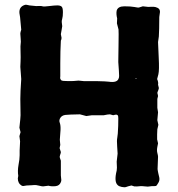

<svg xmlns="http://www.w3.org/2000/svg" viewBox="-20 -798 763 821"><path d="M651.9 -223.6V-202.1L655.8 -185.1Q655.8 -184.6 652.8 -169.9Q649.9 -155.3 652.8 -144Q655.8 -132.8 655.8 -127.9L653.8 -75.2Q654.3 -68.4 657.2 -55.7L661.1 -39.1Q663.6 -26.4 656.7 -15.6Q649.9 -3.9 647.5 -2.9Q645 -2 628.9 -2L611.8 0L588.4 -2H580.1Q564 0 554.2 -1L542 -4.9Q525.4 -1 519.5 1.5Q513.7 3.9 501 1.5Q488.8 -1 483.9 -5.9Q466.8 -20 479 -68.8Q480 -74.7 480 -81.1L479 -106.9L482.9 -141.1Q482.9 -146 481 -171.9Q479 -197.8 481.4 -208.5Q483.9 -218.8 485.4 -259.8Q486.8 -300.8 484.4 -303.7Q481.9 -306.6 479 -307.6Q476.1 -308.1 474.1 -307.6Q472.2 -307.1 469.2 -306.6Q466.3 -306.2 463.9 -305.2L450.2 -309.1Q441.4 -309.1 423.8 -305.2H373L349.1 -301.8L321.8 -309.1Q320.8 -309.1 282.2 -308.1L267.1 -307.1Q247.6 -307.1 239.3 -295.9Q231 -284.7 235.4 -273.4Q239.7 -262.2 238.8 -242.2L235.8 -200.2L237.8 -178.2L234.9 -164.6L240.2 -147.9Q240.2 -144 237.3 -136.2Q234.4 -128.4 235.8 -124L240.2 -110.8V-47.9L242.2 -28.3Q242.2 -23.9 240.2 -19Q234.4 -3.9 217.8 -2Q201.2 0 187 -3.9L164.1 -1Q159.2 -1 145.5 -4.4Q131.8 -7.8 126.5 -6.8Q121.1 -5.9 115.2 -5.9L94.2 -4.9Q77.1 -1 73.2 -3.9Q56.2 -13.7 56.2 -35.2L58.1 -45.9Q54.7 -67.4 59.1 -92.3Q64 -117.7 64 -134.3V-154.8L65.9 -193.8L63 -215.8L67.9 -232.9L63 -252Q67.9 -295.9 67.9 -305.2L66.9 -375Q66.9 -403.3 70.8 -460L66.9 -512.2Q66.9 -519 67.9 -534.7Q68.8 -550.3 67.9 -577.6Q66.9 -605 68.4 -610.8Q69.8 -616.7 68.4 -633.3Q66.9 -649.4 66.9 -654.3Q66.9 -659.2 70.8 -670.9L65.9 -724.1L63 -742.2Q61 -769 85.9 -776.9Q89.8 -778.8 96.7 -776.9Q103.5 -774.9 106 -774.9L134.8 -772Q137.7 -772 147.5 -772.5Q157.2 -772.9 162.1 -771Q167 -769 189.9 -772Q212.9 -774.9 225.1 -774.9Q237.3 -774.9 243.2 -770Q249 -765.1 249 -746.1Q249 -727.1 246.1 -717.8Q243.2 -708 244.1 -703.1L246.1 -686L243.2 -668.5Q241.2 -656.7 240.2 -651.9L243.2 -636.2Q243.2 -629.9 240.2 -624Q237.8 -580.1 237.8 -527.3V-471.7Q237.8 -468.8 237.3 -466.8Q236.8 -464.8 237.8 -461.4Q238.8 -458 242.2 -454.6Q246.1 -451.2 272.5 -451.2Q298.8 -451.2 306.6 -452.6Q314.5 -454.1 324.2 -452.6Q334 -451.2 337.9 -451.2H390.1Q435.1 -450.2 444.8 -448.7Q482.4 -442.9 487.8 -463.9Q490.7 -467.8 488.3 -497.1Q485.8 -526.4 485.8 -532.7Q485.8 -539.1 486.8 -602.5Q487.8 -666 486.8 -671.9Q485.8 -677.7 480 -698.2L481 -719.2Q476.1 -738.8 479 -752.9Q484.4 -771 511.7 -771Q539.1 -771 554.7 -768.1Q570.3 -765.1 573.2 -765.6Q575.7 -766.1 590.8 -771L608.9 -769Q613.3 -768.1 618.2 -768.6Q623 -769 627.4 -769H636.7Q644.5 -769 654.3 -764.2Q664.1 -759.3 664.1 -747.1L661.1 -725.1Q661.1 -670.4 659.2 -642.1L655.8 -618.2Q655.8 -604 658.7 -551.3Q661.6 -498.5 657.2 -480L651.9 -460Q658.2 -445.8 655.8 -436L659.2 -421.9Q659.2 -418 656.7 -412.1Q654.3 -406.2 653.3 -403.3Q652.3 -400.4 654.3 -395Q655.8 -390.1 655.8 -387.2L652.8 -375V-336.9L655.8 -317.9L652.8 -284.2L657.2 -264.2L652.8 -245.1Q651.9 -237.3 651.9 -223.6ZM560.1 -463.9V-460L564.9 -460.9Z"/></svg>

Font: AntiqueNobleBold
Style: Bold
Weight: 700
Version: Version 001.000